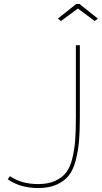

<svg xmlns="http://www.w3.org/2000/svg" viewBox="-20 -938 514 969"><path d="M19 -33 30 -49Q88 -9 173 -9Q223 -9 258 -25Q293 -41 313.5 -67Q334 -93 345 -138.5Q356 -184 359.5 -231Q363 -278 363 -349V-710H383V-349Q383 -277 379 -228Q375 -179 362.5 -130Q350 -81 327.5 -52.5Q305 -24 266.5 -6.5Q228 11 173 11Q83 11 19 -33ZM288 -832 272 -844 365 -918H381L474 -844L458 -832L373 -895Z"/></svg>

Font: Raleway
Style: Thin
Weight: 100
Designer: Matt McInerney, Pablo Impallari, Rodrigo Fuenzalida
Foundry: Matt McInerney, Pablo Impallari, Rodrigo Fuenzalida
Version: Version 3.000